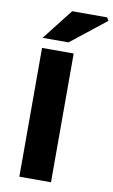

<svg xmlns="http://www.w3.org/2000/svg" viewBox="-95 -906 565 956"><g transform="rotate(10 188.0 -428.5)"><path d="M74 0V-651H234V0ZM68 -701 190 -857H367L376 -841L199 -701Z"/></g></svg>

Font: Source Sans 3 ExtraLight ExtraBold
Style: Regular
Weight: 800
Version: Version 3.052;hotconv 1.1.0;makeotfexe 2.6.0